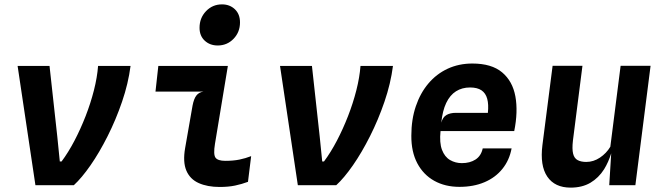

<svg xmlns="http://www.w3.org/2000/svg" viewBox="-20 -847 3040 878"><path d="M142 0 60.5 -545.5H206.5L242 -222.5L253.5 -108.5H261.5Q292.5 -150 320.5 -203.5Q348.5 -257 371.5 -316Q394.5 -375 409.5 -434Q424.5 -493 428.5 -545.5H577Q566.5 -464.5 538.2 -382Q510 -299.5 472.2 -224.5Q434.5 -149.5 394 -91.2Q353.5 -33 317.5 0Z M975.5 -639Q940 -639 916.2 -661Q892.5 -683 892.5 -720Q892.5 -765 922.2 -796Q952 -827 995 -827Q1030.5 -827 1054 -804.8Q1077.5 -782.5 1077.5 -744.5Q1077.5 -700 1048 -669.5Q1018.5 -639 975.5 -639ZM984.5 8Q928.5 8 888.8 -9.8Q849 -27.5 832.2 -66.8Q815.5 -106 826.5 -169.5L860.5 -364Q866.5 -395.5 878 -410.2Q889.5 -425 910 -428H691L704 -545.5H1022L963 -189Q955 -140.5 965.5 -126Q976 -111.5 1010.5 -111.5Q1046.5 -111.5 1074.8 -117.2Q1103 -123 1128.5 -133L1114 -15.5Q1086 -5 1055.2 1.5Q1024.5 8 984.5 8Z M1342 0 1260.5 -545.5H1406.5L1442 -222.5L1453.5 -108.5H1461.5Q1492.5 -150 1520.5 -203.5Q1548.5 -257 1571.5 -316Q1594.5 -375 1609.5 -434Q1624.5 -493 1628.5 -545.5H1777Q1766.5 -464.5 1738.2 -382Q1710 -299.5 1672.2 -224.5Q1634.5 -149.5 1594 -91.2Q1553.5 -33 1517.5 0Z M2081 7.5Q2015.5 7.5 1965.8 -20.2Q1916 -48 1888.2 -100.5Q1860.5 -153 1861 -226.5Q1861 -300.5 1881.5 -361Q1902 -421.5 1939 -465.2Q1976 -509 2027.2 -532.8Q2078.5 -556.5 2140 -556.5Q2228 -556.5 2276 -516.2Q2324 -476 2336.8 -406.2Q2349.5 -336.5 2331.5 -247.5H1994.5Q1989 -194 2001.2 -161.8Q2013.5 -129.5 2038 -115.2Q2062.5 -101 2092 -101Q2129 -101 2154.5 -117.5Q2180 -134 2187.5 -168.5H2319.5Q2309.5 -114.5 2277.5 -74.8Q2245.5 -35 2195.5 -13.8Q2145.5 7.5 2081 7.5ZM1998 -286Q2005 -312 2022.2 -321.5Q2039.5 -331 2064.5 -331H2211Q2215 -369.5 2208 -395.2Q2201 -421 2181.8 -434Q2162.5 -447 2129.5 -447Q2093 -447 2065.2 -429.5Q2037.5 -412 2020.5 -376.2Q2003.5 -340.5 1998 -286Z M2589.5 11Q2517 11 2482.8 -39.2Q2448.5 -89.5 2460.5 -184L2507 -546H2643.5L2600 -204.5Q2595.5 -165.5 2600.8 -144.2Q2606 -123 2621.5 -114.8Q2637 -106.5 2661 -106.5Q2694 -106.5 2723.5 -126.2Q2753 -146 2771 -176L2818 -546H2955L2885.5 0H2766L2775 -146Q2762.5 -105.5 2742.5 -73Q2717.5 -33.5 2679.8 -11.2Q2642 11 2589.5 11Z"/></svg>

Font: Spline Sans Mono SemiBold
Style: Italic
Weight: 600
Italic angle: -4°
Monospace: yes
Version: Version 1.004